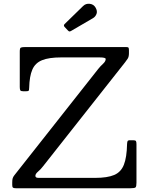

<svg xmlns="http://www.w3.org/2000/svg" viewBox="-20 -1000 795 1020"><path d="M114 -750C102 -750 94.2 -749 90.5 -747C86.8 -745 85 -738 85 -726V-538C85 -529.3 86 -523.3 88 -520C90 -516.7 95.7 -515 105 -515H114C123.3 -515 129.2 -515.8 131.5 -517.5C133.8 -519.2 135 -524.7 135 -534C136 -574.7 141.6 -606.8 151.8 -630.2C161.9 -653.8 179.2 -670.4 203.5 -680.2C227.8 -690.1 261.7 -695 305 -695H509C530.7 -695 541.5 -692.2 541.5 -686.5C541.5 -678.2 536.8 -669.7 527.2 -661C517.8 -652.3 509.3 -643.3 502 -634L56 -68.5C52 -63.5 49.2 -58.4 47.5 -53.2C45.8 -48.1 45 -40.7 45 -31V-17C45 -9.7 46.4 -5 49.2 -3C52.1 -1 57 0 64 0H674C688 0 696.7 -1.5 700 -4.5C703.3 -7.5 705 -15.7 705 -29V-234C705 -241.3 704.2 -246.7 702.5 -250C700.8 -253.3 696 -255 688 -255H670.5C663.2 -255 658.8 -253.2 657.5 -249.5C656.2 -245.8 655.3 -240.7 655 -234C654 -187.3 648.4 -151 638.2 -125C628.1 -99 610.9 -80.8 586.8 -70.5C562.6 -60.2 528.7 -55 485 -55H186C178.7 -55 173.8 -56 171.5 -58C169.2 -60 168 -62.7 168 -66C168 -73 172.8 -80.5 182.2 -88.5C191.8 -96.5 200.7 -106 209 -117L644.5 -669C649.8 -675.7 654.6 -682.3 658.8 -689C662.9 -695.7 665 -705 665 -717V-733C665 -739.7 664.2 -744.2 662.8 -746.5C661.2 -748.8 657.3 -750 651 -750ZM340.5 -838.5C344.2 -834.5 347.2 -832.6 349.8 -832.8C352.2 -832.9 355.7 -834.3 360 -837L474 -903.5C482.7 -908.5 488.9 -916.1 492.8 -926.2C496.6 -936.4 494.8 -947.7 487.5 -960C480.8 -971.7 470.5 -978.2 456.5 -979.8C442.5 -981.2 430.8 -977.3 421.5 -968L323.5 -872.5C318.2 -867.5 318.2 -862.2 323.5 -856.5Z"/></svg>

Font: Besley*
Style: Regular
Weight: 400
Designer: Owen Earl
Foundry: indestructible type*
Version: Version 3.000; ttfautohint (v1.8.3)